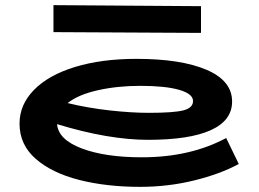

<svg xmlns="http://www.w3.org/2000/svg" viewBox="-20 -713 1006 747"><path d="M909 -75Q837 -36 735.5 -11Q634 14 525 14Q394 14 288 -13Q182 -40 119 -95Q56 -150 56 -232Q56 -306 112.5 -363.5Q169 -421 272 -452.5Q375 -484 511 -484Q684 -484 783.5 -441.5Q883 -399 883 -318Q883 -244 800 -206.5Q717 -169 556 -169Q402 -169 202 -230Q207 -170 298 -135.5Q389 -101 532 -101Q720 -101 860 -176ZM243 -312Q321 -293 406 -283.5Q491 -274 559 -274Q655 -274 693 -283.5Q731 -293 731 -320Q731 -348 677 -363.5Q623 -379 526 -379Q437 -379 361 -362Q285 -345 243 -312ZM762 -585 188 -588V-693L762 -689Z"/></svg>

Font: BioRhyme Expanded ExtraBold
Style: Regular
Weight: 800
Width: 7
Designer: Aoife Mooney
Foundry: Aoife Mooney Type
Version: Version 1.000